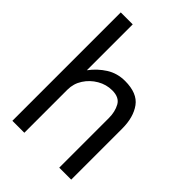

<svg xmlns="http://www.w3.org/2000/svg" viewBox="-221 -851 942 942"><g transform="rotate(45 250.0 -380.0)"><path d="M45.9 -3.9V-755.9H128.9V-437.5Q160.2 -479.5 202.6 -506.3Q245.1 -533.2 298.8 -533.2Q383.8 -533.2 418.9 -484.9Q454.1 -436.5 454.1 -357.4V-3.9H371.1V-348.6Q371.1 -391.6 353.5 -423.8Q335.9 -456.1 287.1 -456.1Q246.1 -456.1 210 -435.1Q173.8 -414.1 151.4 -379.4Q128.9 -344.7 128.9 -302.7V-3.9Z"/></g></svg>

Font: Kosugi
Style: Regular
Weight: 400
Version: Version 4.002